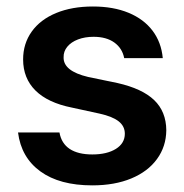

<svg xmlns="http://www.w3.org/2000/svg" viewBox="-20 -557 564 588"><path d="M266.6 -444.3Q240.2 -444.3 219 -436.3Q197.8 -428.2 186 -413.8Q174.3 -399.4 174.8 -381.8Q173.3 -339.4 250 -321.3L339.8 -302.7Q415.5 -285.6 452.1 -250.5Q488.8 -215.3 489.3 -158.2Q488.8 -108.4 460.9 -70.1Q433.1 -31.7 382.1 -10.5Q331.1 10.7 262.7 10.7Q162.6 10.7 103.8 -32Q44.9 -74.7 35.2 -151.4H162.1Q168 -117.7 193.6 -100.8Q219.2 -84 262.7 -84Q307.6 -84 335 -101.1Q362.3 -118.2 362.3 -147.5Q362.3 -170.4 343.5 -185.3Q324.7 -200.2 285.2 -209L200.2 -227.5Q126.5 -242.2 88.6 -279.8Q50.8 -317.4 50.8 -375Q50.8 -423.3 77.1 -460.2Q103.5 -497.1 151.9 -517.1Q200.2 -537.1 264.6 -537.1Q327.1 -537.1 373.8 -517.8Q420.4 -498.5 447.3 -462.9Q474.1 -427.2 478.5 -378.9H360.4Q354.5 -409.2 330.1 -426.8Q305.7 -444.3 266.6 -444.3Z"/></svg>

Font: Pretendard SemiBold
Style: Regular
Weight: 600
Designer: Base glyphs from Inter by Rasmus Andersson; Hangeul glyphs from Noto Sans CJK(Source Han Sans) by Jang Soo-young and Kan
Foundry: Kil Hyung-jin
Version: Version 1.309